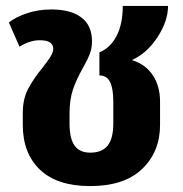

<svg xmlns="http://www.w3.org/2000/svg" viewBox="-20 -614 620 649"><path d="M521 -271V-192Q521 -101 460.5 -43Q400 15 285 15Q173 15 115 -40.5Q57 -96 57 -192V-232Q57 -279 75 -313.5Q93 -348 126 -388Q129 -392 139.5 -406Q150 -420 155 -430.5Q160 -441 160 -449Q160 -478 114 -478Q96 -478 77.5 -471.5Q59 -465 46 -456L10 -538Q34 -557 72 -569.5Q110 -582 154 -582Q219 -582 255 -555Q291 -528 291 -474Q291 -451 283 -430.5Q275 -410 260 -384Q238 -345 226.5 -311Q215 -277 215 -228V-197Q215 -146 232 -122Q249 -98 285 -98Q325 -98 344 -122Q363 -146 363 -197V-270Q363 -315 352 -337Q341 -359 316 -359V-437Q353 -452 374 -492.5Q395 -533 395 -594H548Q548 -543 512.5 -488.5Q477 -434 426 -411Q473 -396 497 -359Q521 -322 521 -271Z"/></svg>

Font: FiraGOUPP
Style: Bold
Weight: 700
Designer: bBox Type
Foundry: bBox Type GmbH
Version: Version 1.001